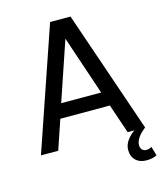

<svg xmlns="http://www.w3.org/2000/svg" viewBox="-127 -792 894 1063"><g transform="rotate(-15 320.0 -261.0)"><path d="M22 0 262 -700H379L619 0Q561 45 561 86Q561 102 570 112Q579 122 595 122Q610 122 625 113L640 165Q628 172 612 175Q596 178 580 178Q542 178 519 156Q496 134 496 96Q496 68 514.5 42Q533 16 558 0H519L462 -168H178L121 0ZM205 -250H434L320 -589Z"/></g></svg>

Font: Haskoy Medium
Style: Regular
Weight: 500
Designer: Ertekin Erdin
Foundry: Ertekin Erdin
Version: Version 1.500; ttfautohint (v1.8.3)